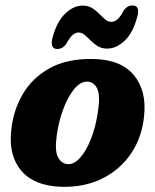

<svg xmlns="http://www.w3.org/2000/svg" viewBox="-20 -690 583 721"><path d="M330 -468.5Q434.5 -466.5 483 -407.5Q531.5 -348.5 521 -253.5Q513.5 -176 473.2 -115.2Q433 -54.5 366 -20.5Q299 13.5 211 11.5Q108.5 8.5 59.8 -49.2Q11 -107 22.5 -203Q30 -276 65.8 -337Q101.5 -398 167.2 -434.2Q233 -470.5 330 -468.5ZM235.5 -73.5Q258.5 -72.5 281.2 -98Q304 -123.5 321.8 -168.8Q339.5 -214 348 -271.5Q357 -331.5 345.2 -356.8Q333.5 -382 308.5 -383.5Q282.5 -384.5 258.8 -355.8Q235 -327 217.5 -280Q200 -233 193 -181Q185 -124 197.8 -99.5Q210.5 -75 235.5 -73.5ZM382.5 -507.5Q362 -507.5 347.2 -516.5Q332.5 -525.5 320.8 -537.5Q309 -549.5 298 -558.8Q287 -568 275 -568Q251.5 -568 230.5 -528Q216.5 -506 195 -506Q166 -506 177.5 -549.5Q193.5 -608.5 224.8 -638.8Q256 -669 290.5 -669Q311 -669 325.8 -659.8Q340.5 -650.5 352.2 -638.5Q364 -626.5 375 -617.2Q386 -608 398.5 -608Q422.5 -608 443 -648Q456.5 -669.5 478 -669.5Q507 -669.5 495.5 -627Q480 -567.5 448.5 -537.5Q417 -507.5 382.5 -507.5Z"/></svg>

Font: Fraunces 72pt SuperSoft
Style: Bold Italic
Weight: 700
Italic angle: -16°
Version: Version 1.000;[0bf87f6ff]